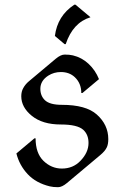

<svg xmlns="http://www.w3.org/2000/svg" viewBox="-20 -776 523 806"><path d="M223.6 9.8Q203.1 9.8 189 6.3Q130.9 -7.8 96.2 -44.9Q61.5 -82 48.8 -131.8L124.5 -195.3H129.4Q129.4 -133.3 162.1 -101.1Q195.8 -68.4 239.7 -68.4Q286.6 -68.4 317.4 -100.6Q351.6 -135.7 351.6 -175.8Q351.6 -210.9 329.6 -231Q304.7 -253.4 235.4 -253.4Q158.2 -253.4 113.3 -290Q69.3 -325.7 69.3 -372.1Q69.3 -391.6 77.6 -406.2Q86.4 -422.4 101.1 -434.6L213.9 -529.3Q234.9 -546.9 251.5 -546.9Q272 -546.9 286.1 -543.5Q323.2 -534.7 351.8 -508.1Q380.4 -481.4 395.5 -443.8L326.2 -385.7H321.3Q321.3 -426.3 293.9 -452.1Q271 -473.6 235.4 -473.6Q206.5 -473.6 182.6 -458.5Q149.4 -437 149.4 -403.3Q149.4 -373.5 168.9 -355Q189.5 -335.9 239.7 -335.9Q340.8 -335.9 386.2 -295.4Q434.6 -252.4 434.6 -191.9Q434.6 -170.4 428.2 -157.2Q420.9 -141.6 400.9 -125L261.2 -7.8Q240.2 9.8 223.6 9.8ZM292 -756.3H296.9L359.9 -703.6Q286.1 -681.2 255.9 -590.8H251L210.4 -625Q221.2 -710 292 -756.3Z"/></svg>

Font: Gothica
Style: Book
Weight: 400
Designer: Wojciech Kalinowski "wmk69" (wmk69@o2.pl)
Foundry: Wojciech Kalinowski "wmk69" (wmk69@o2.pl)
Version: Version 2.1.0; 2021-05-14